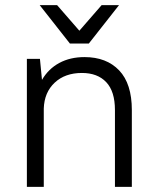

<svg xmlns="http://www.w3.org/2000/svg" viewBox="-20 -730 615 750"><path d="M85 -500H136L144 -418Q169 -461 211.5 -484Q254 -507 310 -507Q396 -507 445.5 -455Q495 -403 495 -300V0H429V-300Q429 -373 395 -409Q361 -445 300 -445Q234 -445 193.5 -407Q153 -369 151 -306V0H85ZM135 -710H203L290 -610L377 -710H445L327 -560H253Z"/></svg>

Font: Retni Sans
Style: Regular
Weight: 400
Designer: Vitaly Kuzmin
Foundry: ParaType Ltd.
Version: Version 1.00;March 2, 2019;FontCreator 11.5.0.2425 64-bit; t